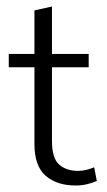

<svg xmlns="http://www.w3.org/2000/svg" viewBox="-20 -561 328 591"><path d="M213 10Q155 10 120.5 -20Q86 -50 86 -118V-354H7V-395H86V-529L140 -541V-395H253V-354H140V-127Q140 -74 162 -54.5Q184 -35 221 -35Q234 -35 247 -38.5Q260 -42 270 -46L278 -4Q265 2 248 6Q231 10 213 10Z"/></svg>

Font: Rokkitt SemiBold Light
Style: Regular
Weight: 300
Version: Version 3.103